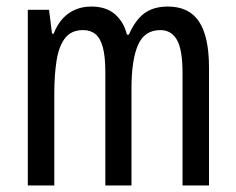

<svg xmlns="http://www.w3.org/2000/svg" viewBox="-20 -567 722 587"><path d="M493 -547Q558 -547 588.5 -501Q619 -455 619 -360V0H538V-345Q538 -415 521 -445Q504 -475 470 -475Q422 -475 402 -429.5Q382 -384 382 -296V0H302V-348Q302 -394 294.5 -422Q287 -450 272 -462.5Q257 -475 234 -475Q198 -475 179 -450.5Q160 -426 153 -382Q146 -338 146 -281V0H65V-537H130L139 -464H144Q155 -492 171.5 -510Q188 -528 210 -537.5Q232 -547 259 -547Q305 -547 332 -523Q359 -499 368 -461H374Q393 -505 421 -526Q449 -547 493 -547Z"/></svg>

Font: Noto Sans Khmer ExtraCondensed
Style: Regular
Weight: 400
Width: 2
Designer: Danh Hong and the Monotype Design Team
Foundry: Monotype Imaging Inc.
Version: Version 2.004